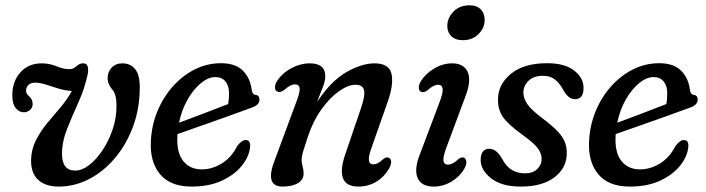

<svg xmlns="http://www.w3.org/2000/svg" viewBox="-20 -696 2669 726"><path d="M508.5 -366Q508.5 -287 483.5 -218.8Q458.5 -150.5 415.2 -99Q372 -47.5 317 -19Q262 9.5 202.5 9.5Q151 9.5 123.8 -16.5Q96.5 -42.5 97.5 -92Q98.5 -131.5 115.5 -165Q132.5 -198.5 157.2 -228.8Q182 -259 207.8 -289Q233.5 -319 251.5 -352Q225.5 -353.5 200.8 -361.2Q176 -369 153.5 -376.2Q131 -383.5 112.5 -383.5Q96.5 -383.5 87.5 -374.8Q78.5 -366 78.5 -353Q78.5 -341.5 90 -332Q103 -321 103.5 -303.5Q103.5 -289 93.5 -280.2Q83.5 -271.5 70.5 -271.5Q52 -271.5 39.2 -287.5Q26.5 -303.5 26.5 -336Q26.5 -387.5 56.8 -422Q87 -456.5 138 -456.5Q166.5 -456.5 193.5 -445.5Q220.5 -434.5 241.5 -434.5Q253.5 -434.5 261.2 -440Q269 -445.5 276.8 -451.2Q284.5 -457 296 -456.5Q318 -456 312 -417Q300.5 -362 277 -310.2Q253.5 -258.5 234 -209.5Q214.5 -160.5 214.5 -114Q214.5 -51 264.5 -51Q290 -51 317.5 -72.2Q345 -93.5 368.2 -128.8Q391.5 -164 406 -207Q420.5 -250 420.5 -294.5Q420.5 -339 406 -355.5Q387 -377.5 387 -400.5Q387 -424 402.2 -440.2Q417.5 -456.5 443 -456.5Q472.5 -456.5 490.5 -435.2Q508.5 -414 508.5 -366Z M925.5 -139Q922 -104 894.8 -69.8Q867.5 -35.5 819.2 -13Q771 9.5 704.5 9.5Q623.5 9.5 584.8 -37.8Q546 -85 550.5 -163Q553.5 -223 575.5 -276Q597.5 -329 634 -369.8Q670.5 -410.5 717 -433.8Q763.5 -457 815.5 -457Q871 -457 899 -428.2Q927 -399.5 932 -354.5Q935 -339 945 -337.5Q960 -336.5 961 -321Q962.5 -299 930.5 -288.5Q893 -274.5 841 -256Q789 -237.5 737.8 -219.5Q686.5 -201.5 651 -189V-187Q646.5 -121 672 -88.2Q697.5 -55.5 743 -55.5Q781.5 -55.5 818 -77.5Q854.5 -99.5 877.5 -144.5Q895 -167.5 910.5 -166.5Q928.5 -165 925.5 -139ZM794 -404.5Q767.5 -404.5 739.5 -381.5Q711.5 -358.5 689.2 -319.5Q667 -280.5 657 -232Q696.5 -246.5 749.2 -266.5Q802 -286.5 842.5 -302.5Q846 -319 846 -344Q846 -371.5 832.5 -388Q819 -404.5 794 -404.5Z M1029.5 -349.5Q1020.5 -352.5 1019.8 -364.2Q1019 -376 1027.5 -389.5Q1047.5 -420 1081.8 -438.2Q1116 -456.5 1151.5 -456.5Q1210 -456.5 1210 -407.5Q1210 -391 1201.5 -368.8Q1193 -346.5 1179 -310.5Q1232 -390.5 1290.2 -423.5Q1348.5 -456.5 1396 -456.5Q1452.5 -456.5 1460.8 -415Q1469 -373.5 1443.5 -304L1384.5 -136.5Q1362 -74.5 1391 -74.5Q1399.5 -74.5 1407.8 -78.5Q1416 -82.5 1428 -93.5Q1441.5 -104.5 1450 -99.5Q1457.5 -96.5 1458.8 -85.8Q1460 -75 1452 -60Q1433.5 -27.5 1403 -9Q1372.5 9.5 1336 9.5Q1288.5 9.5 1277 -22.2Q1265.5 -54 1285 -111L1346 -290Q1361.5 -336 1356.2 -355.8Q1351 -375.5 1324.5 -375.5Q1297 -375.5 1262.8 -351.8Q1228.5 -328 1196.5 -284Q1164.5 -240 1144 -179Q1130 -137 1125.2 -120.2Q1120.5 -103.5 1120.5 -92Q1120.5 -79.5 1124.2 -67Q1128 -54.5 1128 -39.5Q1128 -16.5 1106.5 -3.5Q1085 9.5 1048 9.5Q978.5 9.5 1020.5 -95L1099.5 -308Q1114.5 -346 1113 -361.5Q1111.5 -377 1095 -377Q1078.5 -377 1055.5 -356.5Q1039.5 -344.5 1029.5 -349.5Z M1729.5 -544Q1701 -544 1685.5 -560.5Q1670 -577 1671.5 -602Q1673 -630.5 1695.8 -653.2Q1718.5 -676 1755.5 -676Q1784.5 -676 1799.2 -659Q1814 -642 1812.5 -616Q1811 -588 1788.2 -566Q1765.5 -544 1729.5 -544ZM1667.5 -137Q1655 -103.5 1656.8 -88.5Q1658.5 -73.5 1674 -73.5Q1682 -73.5 1691 -77.8Q1700 -82 1712 -93Q1726 -104.5 1735 -99.5Q1742 -96 1743.2 -85Q1744.5 -74 1736 -58.5Q1719 -28.5 1687.5 -9.5Q1656 9.5 1619.5 9.5Q1573.5 9.5 1559.2 -23Q1545 -55.5 1568 -113.5L1642 -309.5Q1655.5 -344.5 1653.8 -360Q1652 -375.5 1636 -375.5Q1619.5 -375.5 1597 -355Q1582 -344 1573 -348.5Q1565 -351.5 1563.8 -362.5Q1562.5 -373.5 1571 -388.5Q1589 -417.5 1621.8 -437Q1654.5 -456.5 1689.5 -456.5Q1734 -456.5 1748.5 -423.8Q1763 -391 1739.5 -330.5Z M1965 -40.5Q1994.5 -40.5 2011.2 -56.5Q2028 -72.5 2028 -95.5Q2028 -115 2014.2 -134.5Q2000.5 -154 1956 -186Q1903 -224 1882.8 -252.2Q1862.5 -280.5 1863 -320.5Q1863.5 -377.5 1912.2 -417.2Q1961 -457 2049 -457Q2115 -457 2150.8 -429.5Q2186.5 -402 2186.5 -363.5Q2186.5 -321 2154.5 -321Q2142 -321 2131.5 -328.8Q2121 -336.5 2109.5 -356.5Q2095.5 -382.5 2077.5 -396Q2059.5 -409.5 2032.5 -409.5Q1998.5 -409.5 1978.8 -390.8Q1959 -372 1959 -345.5Q1959 -325.5 1973.2 -303.5Q1987.5 -281.5 2030 -249.5Q2069 -220.5 2089.5 -198.2Q2110 -176 2117 -155.8Q2124 -135.5 2123 -112.5Q2121.5 -59.5 2075.8 -25Q2030 9.5 1949.5 9.5Q1876.5 9.5 1837 -21.8Q1797.5 -53 1797.5 -91.5Q1798 -133.5 1830.5 -133.5Q1856.5 -133.5 1877.5 -97.5Q1893.5 -66.5 1915.5 -53.5Q1937.5 -40.5 1965 -40.5Z M2582.5 -139Q2579 -104 2551.8 -69.8Q2524.5 -35.5 2476.2 -13Q2428 9.5 2361.5 9.5Q2280.5 9.5 2241.8 -37.8Q2203 -85 2207.5 -163Q2210.5 -223 2232.5 -276Q2254.5 -329 2291 -369.8Q2327.5 -410.5 2374 -433.8Q2420.5 -457 2472.5 -457Q2528 -457 2556 -428.2Q2584 -399.5 2589 -354.5Q2592 -339 2602 -337.5Q2617 -336.5 2618 -321Q2619.5 -299 2587.5 -288.5Q2550 -274.5 2498 -256Q2446 -237.5 2394.8 -219.5Q2343.5 -201.5 2308 -189V-187Q2303.5 -121 2329 -88.2Q2354.5 -55.5 2400 -55.5Q2438.5 -55.5 2475 -77.5Q2511.5 -99.5 2534.5 -144.5Q2552 -167.5 2567.5 -166.5Q2585.5 -165 2582.5 -139ZM2451 -404.5Q2424.5 -404.5 2396.5 -381.5Q2368.5 -358.5 2346.2 -319.5Q2324 -280.5 2314 -232Q2353.5 -246.5 2406.2 -266.5Q2459 -286.5 2499.5 -302.5Q2503 -319 2503 -344Q2503 -371.5 2489.5 -388Q2476 -404.5 2451 -404.5Z"/></svg>

Font: Fraunces 72pt SuperSoft
Style: Italic
Weight: 400
Italic angle: -16°
Version: Version 1.000;[b76b70a41]